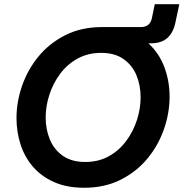

<svg xmlns="http://www.w3.org/2000/svg" viewBox="-20 -878 868 908"><path d="M378 10Q296 10 235.5 -17Q175 -44 135.5 -90Q96 -136 77 -195.5Q58 -255 58 -319Q58 -396 84.5 -472.5Q111 -549 162.5 -611.5Q214 -674 289.5 -712Q365 -750 463 -750Q467 -750 470 -750H646Q689 -750 698 -791L712 -858H828L809 -769Q799 -723 771 -698Q743 -673 691 -673H682Q733 -626 757.5 -560Q782 -494 782 -421Q782 -344 755.5 -267.5Q729 -191 677.5 -128.5Q626 -66 550.5 -28Q475 10 378 10ZM383 -112Q446 -112 494.5 -139Q543 -166 576.5 -211Q610 -256 627.5 -310Q645 -364 645 -418Q645 -474 625.5 -521.5Q606 -569 564.5 -598.5Q523 -628 458 -628Q396 -628 347 -601Q298 -574 264.5 -529Q231 -484 213.5 -430Q196 -376 196 -322Q196 -266 216 -218Q236 -170 277.5 -141Q319 -112 383 -112Z"/></svg>

Font: Be Vietnam Pro SemiBold
Style: Italic
Weight: 600
Italic angle: -12°
Designer: Lam Bao, Tony Le, Vietanh Nguyen
Foundry: Yellow Type Foundry
Version: Version 1.002; ttfautohint (v1.8.3)